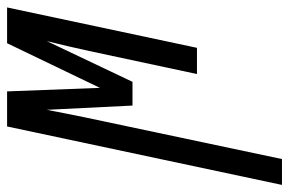

<svg xmlns="http://www.w3.org/2000/svg" viewBox="-209 -419 816 542"><g transform="rotate(-90 199.0 -148.0)"><path d="M-52 240H21L138 -313C146 -351 153 -388 160 -424L172 -182H239L354 -424C344 -385 335 -345 326 -304L261 0H335L449 -536H348L222 -274L212 -536H113Z"/></g></svg>

Font: Noto Sans ExtraCondensed
Style: Italic
Weight: 400
Width: 2
Italic angle: -12°
Designer: Monotype Design Team
Foundry: Monotype Imaging Inc.
Version: Version 2.013